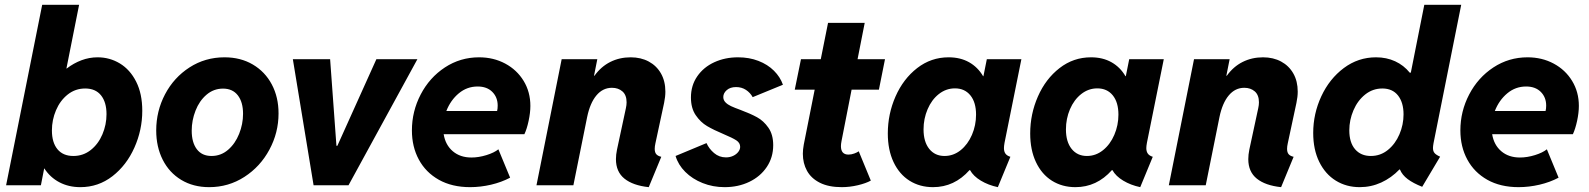

<svg xmlns="http://www.w3.org/2000/svg" viewBox="-20 -772 6619 800"><path d="M155.8 -752H309.6L256.8 -486.8H258.3Q287.1 -508.8 319.6 -521Q352.1 -533.2 386.7 -533.2Q437 -533.2 479.5 -507.6Q522 -481.9 547.4 -431.6Q572.8 -381.3 572.8 -310.5Q572.8 -230.5 540 -157Q507.3 -83.5 448.5 -37.8Q389.6 7.8 314.9 7.8Q266.1 7.8 227.5 -12.5Q189 -32.7 164.6 -70.3H164.1L150.4 0H5.4ZM423.8 -296.4Q423.8 -346.2 400.9 -374.8Q377.9 -403.3 335 -403.3Q293.9 -403.3 262.2 -378.2Q230.5 -353 213.4 -312.7Q196.3 -272.5 196.3 -228.5Q196.3 -178.2 219.5 -150.1Q242.7 -122.1 285.6 -122.1Q326.7 -122.1 358.2 -147Q389.6 -171.9 406.7 -212.2Q423.8 -252.4 423.8 -296.4Z M630.9 -228.5Q630.9 -309.1 667.7 -379.2Q704.6 -449.2 769.8 -491.2Q835 -533.2 915.5 -533.2Q982.4 -533.2 1033.4 -503.2Q1084.5 -473.1 1112.5 -420.2Q1140.6 -367.2 1140.6 -299.3Q1140.6 -219.2 1102.5 -148.4Q1064.5 -77.6 998.3 -34.9Q932.1 7.8 851.6 7.8Q785.2 7.8 735.1 -22.5Q685.1 -52.7 658 -106.4Q630.9 -160.2 630.9 -228.5ZM992.7 -297.9Q992.7 -346.7 970.9 -374.8Q949.2 -402.8 909.2 -402.8Q870.1 -402.8 840.3 -377.2Q810.5 -351.6 794.7 -311Q778.8 -270.5 778.8 -227.5Q778.8 -178.7 800 -150.4Q821.3 -122.1 861.3 -122.1Q900.4 -122.1 930.2 -147.7Q960 -173.3 976.3 -214.1Q992.7 -254.9 992.7 -297.9Z M1200.2 -525.4H1355.5L1381.8 -164.6H1385.7L1548.3 -525.4H1719.2L1432.1 0H1286.6Z M1696.3 -228.5Q1696.3 -308.1 1732.9 -378.4Q1769.5 -448.7 1833.7 -491Q1897.9 -533.2 1976.1 -533.2Q2036.1 -533.2 2085 -507.1Q2133.8 -481 2161.9 -434.8Q2189.9 -388.7 2189.9 -330.6Q2189.9 -302.7 2182.6 -268.6Q2175.3 -234.4 2165 -212.9H1828.6Q1835.9 -168 1866.7 -141.8Q1897.5 -115.7 1944.3 -115.7Q1974.6 -115.7 2006.8 -125.7Q2039.1 -135.7 2056.6 -149.9L2105.5 -31.7Q2069.8 -12.7 2025.9 -2.4Q1981.9 7.8 1939 7.8Q1863.3 7.8 1808.6 -22.9Q1753.9 -53.7 1725.1 -107.2Q1696.3 -160.6 1696.3 -228.5ZM2051.3 -309.6Q2053.7 -319.3 2053.7 -332Q2053.7 -366.7 2031.2 -389.2Q2008.8 -411.6 1970.2 -411.6Q1925.8 -411.6 1891.6 -383.1Q1857.4 -354.5 1839.8 -309.6Z M2546.4 -108.9Q2546.4 -127.4 2550.8 -148.4L2587.9 -321.3Q2590.8 -334.5 2590.8 -345.7Q2590.8 -376 2573.5 -391.1Q2556.2 -406.2 2529.8 -406.2Q2491.7 -406.2 2465.1 -374.5Q2438.5 -342.8 2426.3 -283.7L2369.1 0H2215.3L2320.3 -525.4H2468.8L2455.1 -456.5H2457Q2484.4 -494.6 2522.9 -513.9Q2561.5 -533.2 2607.9 -533.2Q2650.4 -533.2 2683.1 -515.6Q2715.8 -498 2734.1 -465.8Q2752.4 -433.6 2752.4 -390.1Q2752.4 -369.1 2747.1 -343.3L2710.9 -174.8Q2708 -161.6 2708 -151.9Q2708 -136.7 2714.8 -129.2Q2721.7 -121.6 2735.4 -118.7L2683.1 7.8Q2617.7 1 2582 -27.6Q2546.4 -56.2 2546.4 -108.9Z M2794.9 -122.1 2923.8 -175.8Q2934.1 -152.3 2955.3 -134.3Q2976.6 -116.2 3004.9 -116.2Q3021.5 -116.2 3034.9 -122.6Q3048.3 -128.9 3056.2 -139.2Q3064 -149.4 3064 -160.2Q3064 -176.8 3047.9 -187.3Q3031.7 -197.8 2995.6 -212.9Q2953.6 -230.5 2926.3 -246.6Q2898.9 -262.7 2878.9 -292Q2858.9 -321.3 2858.9 -365.7Q2858.9 -416 2885.3 -454.1Q2911.6 -492.2 2956.3 -512.7Q3001 -533.2 3055.2 -533.2Q3101.6 -533.2 3140.1 -518.3Q3178.7 -503.4 3204.8 -477.3Q3231 -451.2 3242.2 -418.9L3116.2 -367.2Q3106 -385.7 3088.1 -397.5Q3070.3 -409.2 3046.9 -409.2Q3022.5 -409.2 3008.1 -396.5Q2993.7 -383.8 2993.7 -367.7Q2993.7 -355 3002.7 -345.7Q3011.7 -336.4 3025.9 -329.8Q3040 -323.2 3065.4 -314Q3107.4 -298.3 3134.5 -283.4Q3161.6 -268.6 3181.6 -240Q3201.7 -211.4 3201.7 -167Q3201.7 -116.2 3175 -76.4Q3148.4 -36.6 3102.3 -14.4Q3056.2 7.8 2999.5 7.8Q2950.2 7.8 2907.5 -9.3Q2864.7 -26.4 2835.2 -55.9Q2805.7 -85.4 2794.9 -122.1Z M3325.2 -131.3Q3325.2 -148.9 3329.1 -169.9L3374.5 -398.4H3291.5L3317.4 -525.4H3399.9L3430.2 -676.8H3583L3553.2 -525.4H3667.5L3642.1 -398.4H3528.3L3486.3 -184.1Q3483.9 -171.9 3483.9 -163.1Q3483.9 -127.9 3515.1 -127.9Q3527.3 -127.9 3539.3 -132.3Q3551.3 -136.7 3558.1 -141.6L3608.4 -19.5Q3588.4 -8.3 3554.4 -0.2Q3520.5 7.8 3487.3 7.8Q3432.6 7.8 3396.2 -10.5Q3359.9 -28.8 3342.5 -60.3Q3325.2 -91.8 3325.2 -131.3Z M3679.2 -215.8Q3679.2 -296.9 3711.4 -370.1Q3743.7 -443.4 3801.5 -488.3Q3859.4 -533.2 3932.6 -533.2Q3981.4 -533.2 4017.8 -512.7Q4054.2 -492.2 4076.2 -454.6H4077.6L4091.8 -525.4H4235.8L4165.5 -176.8Q4163.1 -163.1 4163.1 -154.8Q4163.1 -140.6 4169.4 -131.8Q4175.8 -123 4189.9 -118.7L4137.7 7.8Q4098.1 -0.5 4066.9 -19.3Q4035.6 -38.1 4022 -63H4019.5Q3956.5 7.8 3867.7 7.8Q3812.5 7.8 3769.8 -19Q3727.1 -45.9 3703.1 -96.7Q3679.2 -147.5 3679.2 -215.8ZM4046.9 -294.4Q4046.9 -345.7 4023.2 -374.8Q3999.5 -403.8 3959 -403.8Q3921.9 -403.8 3891.8 -380.1Q3861.8 -356.4 3845 -316.9Q3828.1 -277.3 3828.1 -232.9Q3828.1 -181.2 3851.8 -151.6Q3875.5 -122.1 3915.5 -122.1Q3952.6 -122.1 3982.7 -146.2Q4012.7 -170.4 4029.8 -210.2Q4046.9 -250 4046.9 -294.4Z M4272.5 -215.8Q4272.5 -296.9 4304.7 -370.1Q4336.9 -443.4 4394.8 -488.3Q4452.6 -533.2 4525.9 -533.2Q4574.7 -533.2 4611.1 -512.7Q4647.5 -492.2 4669.4 -454.6H4670.9L4685.1 -525.4H4829.1L4758.8 -176.8Q4756.3 -163.1 4756.3 -154.8Q4756.3 -140.6 4762.7 -131.8Q4769 -123 4783.2 -118.7L4731 7.8Q4691.4 -0.5 4660.2 -19.3Q4628.9 -38.1 4615.2 -63H4612.8Q4549.8 7.8 4460.9 7.8Q4405.8 7.8 4363 -19Q4320.3 -45.9 4296.4 -96.7Q4272.5 -147.5 4272.5 -215.8ZM4640.1 -294.4Q4640.1 -345.7 4616.5 -374.8Q4592.8 -403.8 4552.2 -403.8Q4515.1 -403.8 4485.1 -380.1Q4455.1 -356.4 4438.2 -316.9Q4421.4 -277.3 4421.4 -232.9Q4421.4 -181.2 4445.1 -151.6Q4468.8 -122.1 4508.8 -122.1Q4545.9 -122.1 4575.9 -146.2Q4606 -170.4 4623 -210.2Q4640.1 -250 4640.1 -294.4Z M5181.2 -108.9Q5181.2 -127.4 5185.5 -148.4L5222.7 -321.3Q5225.6 -334.5 5225.6 -345.7Q5225.6 -376 5208.3 -391.1Q5190.9 -406.2 5164.6 -406.2Q5126.5 -406.2 5099.9 -374.5Q5073.2 -342.8 5061 -283.7L5003.9 0H4850.1L4955.1 -525.4H5103.5L5089.8 -456.5H5091.8Q5119.1 -494.6 5157.7 -513.9Q5196.3 -533.2 5242.7 -533.2Q5285.2 -533.2 5317.9 -515.6Q5350.6 -498 5368.9 -465.8Q5387.2 -433.6 5387.2 -390.1Q5387.2 -369.1 5381.8 -343.3L5345.7 -174.8Q5342.8 -161.6 5342.8 -151.9Q5342.8 -136.7 5349.6 -129.2Q5356.4 -121.6 5370.1 -118.7L5317.9 7.8Q5252.4 1 5216.8 -27.6Q5181.2 -56.2 5181.2 -108.9Z M5813 -65.9H5811Q5777.3 -30.8 5735.1 -11.5Q5692.9 7.8 5645.5 7.8Q5589.8 7.8 5545.9 -19.3Q5502 -46.4 5476.8 -97.7Q5451.7 -148.9 5451.7 -217.8Q5451.7 -298.3 5485.6 -371.1Q5519.5 -443.8 5579.3 -488.5Q5639.2 -533.2 5713.4 -533.2Q5757.3 -533.2 5793.2 -516.6Q5829.1 -500 5854 -469.2H5858.4L5914.6 -752H6068.4L5953.1 -175.8Q5950.7 -162.6 5950.7 -155.3Q5950.7 -142.1 5957.3 -134.3Q5963.9 -126.5 5980.5 -119.1L5905.8 6.3Q5868.7 -8.3 5845.5 -25.6Q5822.3 -43 5813 -65.9ZM5828.1 -295.4Q5828.1 -344.7 5805.2 -374Q5782.2 -403.3 5739.7 -403.3Q5699.7 -403.3 5668.2 -378.2Q5636.7 -353 5619.4 -312.5Q5602.1 -272 5602.1 -229Q5602.1 -178.2 5626.2 -150.1Q5650.4 -122.1 5691.9 -122.1Q5731.9 -122.1 5762.9 -147.2Q5793.9 -172.4 5811 -212.4Q5828.1 -252.4 5828.1 -295.4Z M6064.9 -228.5Q6064.9 -308.1 6101.6 -378.4Q6138.2 -448.7 6202.4 -491Q6266.6 -533.2 6344.7 -533.2Q6404.8 -533.2 6453.6 -507.1Q6502.4 -481 6530.5 -434.8Q6558.6 -388.7 6558.6 -330.6Q6558.6 -302.7 6551.3 -268.6Q6543.9 -234.4 6533.7 -212.9H6197.3Q6204.6 -168 6235.4 -141.8Q6266.1 -115.7 6313 -115.7Q6343.3 -115.7 6375.5 -125.7Q6407.7 -135.7 6425.3 -149.9L6474.1 -31.7Q6438.5 -12.7 6394.5 -2.4Q6350.6 7.8 6307.6 7.8Q6231.9 7.8 6177.2 -22.9Q6122.6 -53.7 6093.8 -107.2Q6064.9 -160.6 6064.9 -228.5ZM6419.9 -309.6Q6422.4 -319.3 6422.4 -332Q6422.4 -366.7 6399.9 -389.2Q6377.4 -411.6 6338.9 -411.6Q6294.4 -411.6 6260.3 -383.1Q6226.1 -354.5 6208.5 -309.6Z"/></svg>

Font: Reddit Sans Fudge ExBold Italic
Style: Regular
Weight: 800
Italic angle: -11.25°
Designer: Stephen Hutchings
Version: Version 1.013